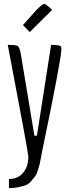

<svg xmlns="http://www.w3.org/2000/svg" viewBox="-20 -768 357 988"><path d="M26 200V153Q73 153 99.5 120.5Q126 88 126 39Q126 19 20 -537Q63 -537 71.5 -531.5Q80 -526 87 -491L157 -70H170L243 -537Q291 -537 294 -528Q296 -525 296 -517Q296 -466 199 0Q197 9 192 37Q187 65 184.5 75Q182 85 175 107.5Q168 130 161 139Q154 148 141.5 163Q129 178 114 184Q72 200 26 200ZM166 -715Q199 -748 207 -748Q217 -748 248 -717L133 -603L98 -639Z"/></svg>

Font: Economica
Style: Regular
Weight: 400
Designer: Vicente Lamonaca
Foundry: Vicente Lamonaca
Version: Version 1.101